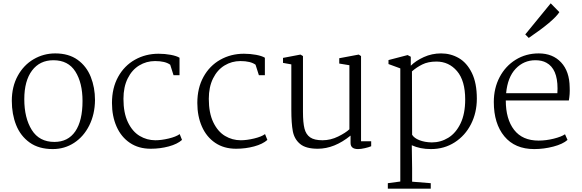

<svg xmlns="http://www.w3.org/2000/svg" viewBox="-20 -884 3497 1154"><path d="M551 -282Q550 -197 516.5 -130Q483 -63 425.5 -25.5Q368 12 297 12Q213 12 158 -27.5Q103 -67 77 -132.5Q51 -198 51 -278Q51 -363 86.5 -428Q122 -493 182 -528Q242 -563 312 -563Q393 -563 446.5 -524.5Q500 -486 525.5 -422Q551 -358 551 -282ZM126 -288Q126 -175 171 -103Q216 -31 307 -31Q389 -31 432.5 -94.5Q476 -158 476 -277Q476 -386 433 -454Q390 -522 301 -522Q219 -522 172.5 -460Q126 -398 126 -288Z M1059 -537V-432H1023L1003 -495Q973 -517 912 -517Q860 -517 816.5 -490.5Q773 -464 747.5 -412.5Q722 -361 722 -290Q722 -205 749 -149Q776 -93 819.5 -67Q863 -41 914 -41Q950 -41 994 -51.5Q1038 -62 1060 -78L1074 -43Q1046 -18 994.5 -4Q943 10 886 10Q813 10 760.5 -25.5Q708 -61 680.5 -123.5Q653 -186 653 -265Q653 -355 690 -422Q727 -489 791 -525Q855 -561 933 -561Q971 -561 1006 -554.5Q1041 -548 1059 -537Z M1572 -537V-432H1536L1516 -495Q1486 -517 1425 -517Q1373 -517 1329.5 -490.5Q1286 -464 1260.5 -412.5Q1235 -361 1235 -290Q1235 -205 1262 -149Q1289 -93 1332.5 -67Q1376 -41 1427 -41Q1463 -41 1507 -51.5Q1551 -62 1573 -78L1587 -43Q1559 -18 1507.5 -4Q1456 10 1399 10Q1326 10 1273.5 -25.5Q1221 -61 1193.5 -123.5Q1166 -186 1166 -265Q1166 -355 1203 -422Q1240 -489 1304 -525Q1368 -561 1446 -561Q1484 -561 1519 -554.5Q1554 -548 1572 -537Z M1681 -506V-536L1786 -556L1801 -547V-211Q1801 -147 1810 -111.5Q1819 -76 1844 -58.5Q1869 -41 1918 -41Q1967 -41 2012.5 -63.5Q2058 -86 2080 -107V-492L2019 -502V-534L2136 -556L2150 -547V-35H2211V-5Q2197 1 2173 6.5Q2149 12 2132 12Q2087 12 2087 -25V-69Q1990 10 1890 10Q1818 10 1783.5 -19Q1749 -48 1740 -95Q1731 -142 1731 -225V-497Z M2846 -291Q2846 -207 2811 -138Q2776 -69 2713 -28.5Q2650 12 2570 12Q2505 12 2455 -11L2457 127V208L2569 217V250H2311V217L2386 207V-473L2315 -499V-523L2430 -553L2449 -543V-489Q2479 -519 2527.5 -541Q2576 -563 2631 -563Q2689 -563 2737.5 -535Q2786 -507 2816 -446Q2846 -385 2846 -291ZM2456 -455 2457 -74Q2469 -54 2500.5 -41.5Q2532 -29 2575 -28Q2629 -28 2674.5 -56Q2720 -84 2748 -142Q2776 -200 2776 -286Q2776 -399 2727 -456.5Q2678 -514 2603 -514Q2553 -514 2518 -496.5Q2483 -479 2456 -455Z M2948 0ZM3404 -359Q3406 -319 3399 -280H3020Q3020 -168 3070 -103.5Q3120 -39 3217 -39Q3262 -39 3308 -50.5Q3354 -62 3376 -77L3391 -43Q3363 -18 3306 -3Q3249 12 3191 12Q3075 12 3011.5 -64.5Q2948 -141 2948 -271Q2948 -354 2983 -420.5Q3018 -487 3079.5 -525Q3141 -563 3218 -563Q3302 -563 3352.5 -509Q3403 -455 3404 -359ZM3022 -324H3330Q3331 -334 3331 -352Q3331 -471 3264 -507Q3237 -522 3198 -522Q3128 -522 3079.5 -471Q3031 -420 3022 -324ZM3290 -864 3342 -811Q3308 -758 3158 -656L3137 -677Z"/></svg>

Font: Martel UltraLight
Style: Regular
Weight: 250
Designer: Dan Reynolds
Foundry: Dan Reynolds
Version: Version 1.001; ttfautohint (v1.1) -l 5 -r 5 -G 72 -x 0 -D la